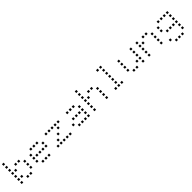

<svg xmlns="http://www.w3.org/2000/svg" viewBox="461 -2489 4477 4477"><g transform="rotate(-45 2700.0 -250.0)"><path d="M25 -676Q24 -676 24 -676Q24 -676 24 -675V-625Q24 -624 24 -624Q24 -624 25 -624H75Q76 -624 76 -624Q76 -624 76 -625V-675Q76 -676 76 -676Q76 -676 75 -676ZM25 -576Q24 -576 24 -576Q24 -576 24 -575V-525Q24 -524 24 -524Q24 -524 25 -524H75Q76 -524 76 -524Q76 -524 76 -525V-575Q76 -576 76 -576Q76 -576 75 -576ZM25 -476Q24 -476 24 -476Q24 -476 24 -475V-425Q24 -424 24 -424Q24 -424 25 -424H75Q76 -424 76 -424Q76 -424 76 -425V-475Q76 -476 76 -476Q76 -476 75 -476ZM225 -476Q224 -476 224 -476Q224 -476 224 -475V-425Q224 -424 224 -424Q224 -424 225 -424H275Q276 -424 276 -424Q276 -424 276 -425V-475Q276 -476 276 -476Q276 -476 275 -476ZM325 -476Q324 -476 324 -476Q324 -476 324 -475V-425Q324 -424 324 -424Q324 -424 325 -424H375Q376 -424 376 -424Q376 -424 376 -425V-475Q376 -476 376 -476Q376 -476 375 -476ZM25 -376Q24 -376 24 -376Q24 -376 24 -375V-325Q24 -324 24 -324Q24 -324 25 -324H75Q76 -324 76 -324Q76 -324 76 -325V-375Q76 -376 76 -376Q76 -376 75 -376ZM125 -376Q124 -376 124 -376Q124 -376 124 -375V-325Q124 -324 124 -324Q124 -324 125 -324H175Q176 -324 176 -324Q176 -324 176 -325V-375Q176 -376 176 -376Q176 -376 175 -376ZM425 -376Q424 -376 424 -376Q424 -376 424 -375V-325Q424 -324 424 -324Q424 -324 425 -324H475Q476 -324 476 -324Q476 -324 476 -325V-375Q476 -376 476 -376Q476 -376 475 -376ZM25 -276Q24 -276 24 -276Q24 -276 24 -275V-225Q24 -224 24 -224Q24 -224 25 -224H75Q76 -224 76 -224Q76 -224 76 -225V-275Q76 -276 76 -276Q76 -276 75 -276ZM425 -276Q424 -276 424 -276Q424 -276 424 -275V-225Q424 -224 424 -224Q424 -224 425 -224H475Q476 -224 476 -224Q476 -224 476 -225V-275Q476 -276 476 -276Q476 -276 475 -276ZM25 -176Q24 -176 24 -176Q24 -176 24 -175V-125Q24 -124 24 -124Q24 -124 25 -124H75Q76 -124 76 -124Q76 -124 76 -125V-175Q76 -176 76 -176Q76 -176 75 -176ZM125 -176Q124 -176 124 -176Q124 -176 124 -175V-125Q124 -124 124 -124Q124 -124 125 -124H175Q176 -124 176 -124Q176 -124 176 -125V-175Q176 -176 176 -176Q176 -176 175 -176ZM425 -176Q424 -176 424 -176Q424 -176 424 -175V-125Q424 -124 424 -124Q424 -124 425 -124H475Q476 -124 476 -124Q476 -124 476 -125V-175Q476 -176 476 -176Q476 -176 475 -176ZM25 -76Q24 -76 24 -76Q24 -76 24 -75V-25Q24 -24 24 -24Q24 -24 25 -24H75Q76 -24 76 -24Q76 -24 76 -25V-75Q76 -76 76 -76Q76 -76 75 -76ZM225 -76Q224 -76 224 -76Q224 -76 224 -75V-25Q224 -24 224 -24Q224 -24 225 -24H275Q276 -24 276 -24Q276 -24 276 -25V-75Q276 -76 276 -76Q276 -76 275 -76ZM325 -76Q324 -76 324 -76Q324 -76 324 -75V-25Q324 -24 324 -24Q324 -24 325 -24H375Q376 -24 376 -24Q376 -24 376 -25V-75Q376 -76 376 -76Q376 -76 375 -76Z M725 -476Q724 -476 724 -476Q724 -476 724 -475V-425Q724 -424 724 -424Q724 -424 725 -424H775Q776 -424 776 -424Q776 -424 776 -425V-475Q776 -476 776 -476Q776 -476 775 -476ZM825 -476Q824 -476 824 -476Q824 -476 824 -475V-425Q824 -424 824 -424Q824 -424 825 -424H875Q876 -424 876 -424Q876 -424 876 -425V-475Q876 -476 876 -476Q876 -476 875 -476ZM925 -476Q924 -476 924 -476Q924 -476 924 -475V-425Q924 -424 924 -424Q924 -424 925 -424H975Q976 -424 976 -424Q976 -424 976 -425V-475Q976 -476 976 -476Q976 -476 975 -476ZM625 -376Q624 -376 624 -376Q624 -376 624 -375V-325Q624 -324 624 -324Q624 -324 625 -324H675Q676 -324 676 -324Q676 -324 676 -325V-375Q676 -376 676 -376Q676 -376 675 -376ZM1025 -376Q1024 -376 1024 -376Q1024 -376 1024 -375V-325Q1024 -324 1024 -324Q1024 -324 1025 -324H1075Q1076 -324 1076 -324Q1076 -324 1076 -325V-375Q1076 -376 1076 -376Q1076 -376 1075 -376ZM625 -276Q624 -276 624 -276Q624 -276 624 -275V-225Q624 -224 624 -224Q624 -224 625 -224H675Q676 -224 676 -224Q676 -224 676 -225V-275Q676 -276 676 -276Q676 -276 675 -276ZM725 -276Q724 -276 724 -276Q724 -276 724 -275V-225Q724 -224 724 -224Q724 -224 725 -224H775Q776 -224 776 -224Q776 -224 776 -225V-275Q776 -276 776 -276Q776 -276 775 -276ZM825 -276Q824 -276 824 -276Q824 -276 824 -275V-225Q824 -224 824 -224Q824 -224 825 -224H875Q876 -224 876 -224Q876 -224 876 -225V-275Q876 -276 876 -276Q876 -276 875 -276ZM925 -276Q924 -276 924 -276Q924 -276 924 -275V-225Q924 -224 924 -224Q924 -224 925 -224H975Q976 -224 976 -224Q976 -224 976 -225V-275Q976 -276 976 -276Q976 -276 975 -276ZM1025 -276Q1024 -276 1024 -276Q1024 -276 1024 -275V-225Q1024 -224 1024 -224Q1024 -224 1025 -224H1075Q1076 -224 1076 -224Q1076 -224 1076 -225V-275Q1076 -276 1076 -276Q1076 -276 1075 -276ZM625 -176Q624 -176 624 -176Q624 -176 624 -175V-125Q624 -124 624 -124Q624 -124 625 -124H675Q676 -124 676 -124Q676 -124 676 -125V-175Q676 -176 676 -176Q676 -176 675 -176ZM725 -76Q724 -76 724 -76Q724 -76 724 -75V-25Q724 -24 724 -24Q724 -24 725 -24H775Q776 -24 776 -24Q776 -24 776 -25V-75Q776 -76 776 -76Q776 -76 775 -76ZM825 -76Q824 -76 824 -76Q824 -76 824 -75V-25Q824 -24 824 -24Q824 -24 825 -24H875Q876 -24 876 -24Q876 -24 876 -25V-75Q876 -76 876 -76Q876 -76 875 -76ZM925 -76Q924 -76 924 -76Q924 -76 924 -75V-25Q924 -24 924 -24Q924 -24 925 -24H975Q976 -24 976 -24Q976 -24 976 -25V-75Q976 -76 976 -76Q976 -76 975 -76Z M1225 -476Q1224 -476 1224 -476Q1224 -476 1224 -475V-425Q1224 -424 1224 -424Q1224 -424 1225 -424H1275Q1276 -424 1276 -424Q1276 -424 1276 -425V-475Q1276 -476 1276 -476Q1276 -476 1275 -476ZM1325 -476Q1324 -476 1324 -476Q1324 -476 1324 -475V-425Q1324 -424 1324 -424Q1324 -424 1325 -424H1375Q1376 -424 1376 -424Q1376 -424 1376 -425V-475Q1376 -476 1376 -476Q1376 -476 1375 -476ZM1425 -476Q1424 -476 1424 -476Q1424 -476 1424 -475V-425Q1424 -424 1424 -424Q1424 -424 1425 -424H1475Q1476 -424 1476 -424Q1476 -424 1476 -425V-475Q1476 -476 1476 -476Q1476 -476 1475 -476ZM1525 -476Q1524 -476 1524 -476Q1524 -476 1524 -475V-425Q1524 -424 1524 -424Q1524 -424 1525 -424H1575Q1576 -424 1576 -424Q1576 -424 1576 -425V-475Q1576 -476 1576 -476Q1576 -476 1575 -476ZM1625 -476Q1624 -476 1624 -476Q1624 -476 1624 -475V-425Q1624 -424 1624 -424Q1624 -424 1625 -424H1675Q1676 -424 1676 -424Q1676 -424 1676 -425V-475Q1676 -476 1676 -476Q1676 -476 1675 -476ZM1525 -376Q1524 -376 1524 -376Q1524 -376 1524 -375V-325Q1524 -324 1524 -324Q1524 -324 1525 -324H1575Q1576 -324 1576 -324Q1576 -324 1576 -325V-375Q1576 -376 1576 -376Q1576 -376 1575 -376ZM1425 -276Q1424 -276 1424 -276Q1424 -276 1424 -275V-225Q1424 -224 1424 -224Q1424 -224 1425 -224H1475Q1476 -224 1476 -224Q1476 -224 1476 -225V-275Q1476 -276 1476 -276Q1476 -276 1475 -276ZM1325 -176Q1324 -176 1324 -176Q1324 -176 1324 -175V-125Q1324 -124 1324 -124Q1324 -124 1325 -124H1375Q1376 -124 1376 -124Q1376 -124 1376 -125V-175Q1376 -176 1376 -176Q1376 -176 1375 -176ZM1225 -76Q1224 -76 1224 -76Q1224 -76 1224 -75V-25Q1224 -24 1224 -24Q1224 -24 1225 -24H1275Q1276 -24 1276 -24Q1276 -24 1276 -25V-75Q1276 -76 1276 -76Q1276 -76 1275 -76ZM1325 -76Q1324 -76 1324 -76Q1324 -76 1324 -75V-25Q1324 -24 1324 -24Q1324 -24 1325 -24H1375Q1376 -24 1376 -24Q1376 -24 1376 -25V-75Q1376 -76 1376 -76Q1376 -76 1375 -76ZM1425 -76Q1424 -76 1424 -76Q1424 -76 1424 -75V-25Q1424 -24 1424 -24Q1424 -24 1425 -24H1475Q1476 -24 1476 -24Q1476 -24 1476 -25V-75Q1476 -76 1476 -76Q1476 -76 1475 -76ZM1525 -76Q1524 -76 1524 -76Q1524 -76 1524 -75V-25Q1524 -24 1524 -24Q1524 -24 1525 -24H1575Q1576 -24 1576 -24Q1576 -24 1576 -25V-75Q1576 -76 1576 -76Q1576 -76 1575 -76ZM1625 -76Q1624 -76 1624 -76Q1624 -76 1624 -75V-25Q1624 -24 1624 -24Q1624 -24 1625 -24H1675Q1676 -24 1676 -24Q1676 -24 1676 -25V-75Q1676 -76 1676 -76Q1676 -76 1675 -76Z M1925 -476Q1924 -476 1924 -476Q1924 -476 1924 -475V-425Q1924 -424 1924 -424Q1924 -424 1925 -424H1975Q1976 -424 1976 -424Q1976 -424 1976 -425V-475Q1976 -476 1976 -476Q1976 -476 1975 -476ZM2025 -476Q2024 -476 2024 -476Q2024 -476 2024 -475V-425Q2024 -424 2024 -424Q2024 -424 2025 -424H2075Q2076 -424 2076 -424Q2076 -424 2076 -425V-475Q2076 -476 2076 -476Q2076 -476 2075 -476ZM2125 -476Q2124 -476 2124 -476Q2124 -476 2124 -475V-425Q2124 -424 2124 -424Q2124 -424 2125 -424H2175Q2176 -424 2176 -424Q2176 -424 2176 -425V-475Q2176 -476 2176 -476Q2176 -476 2175 -476ZM2225 -376Q2224 -376 2224 -376Q2224 -376 2224 -375V-325Q2224 -324 2224 -324Q2224 -324 2225 -324H2275Q2276 -324 2276 -324Q2276 -324 2276 -325V-375Q2276 -376 2276 -376Q2276 -376 2275 -376ZM1925 -276Q1924 -276 1924 -276Q1924 -276 1924 -275V-225Q1924 -224 1924 -224Q1924 -224 1925 -224H1975Q1976 -224 1976 -224Q1976 -224 1976 -225V-275Q1976 -276 1976 -276Q1976 -276 1975 -276ZM2025 -276Q2024 -276 2024 -276Q2024 -276 2024 -275V-225Q2024 -224 2024 -224Q2024 -224 2025 -224H2075Q2076 -224 2076 -224Q2076 -224 2076 -225V-275Q2076 -276 2076 -276Q2076 -276 2075 -276ZM2125 -276Q2124 -276 2124 -276Q2124 -276 2124 -275V-225Q2124 -224 2124 -224Q2124 -224 2125 -224H2175Q2176 -224 2176 -224Q2176 -224 2176 -225V-275Q2176 -276 2176 -276Q2176 -276 2175 -276ZM2225 -276Q2224 -276 2224 -276Q2224 -276 2224 -275V-225Q2224 -224 2224 -224Q2224 -224 2225 -224H2275Q2276 -224 2276 -224Q2276 -224 2276 -225V-275Q2276 -276 2276 -276Q2276 -276 2275 -276ZM1825 -176Q1824 -176 1824 -176Q1824 -176 1824 -175V-125Q1824 -124 1824 -124Q1824 -124 1825 -124H1875Q1876 -124 1876 -124Q1876 -124 1876 -125V-175Q1876 -176 1876 -176Q1876 -176 1875 -176ZM2225 -176Q2224 -176 2224 -176Q2224 -176 2224 -175V-125Q2224 -124 2224 -124Q2224 -124 2225 -124H2275Q2276 -124 2276 -124Q2276 -124 2276 -125V-175Q2276 -176 2276 -176Q2276 -176 2275 -176ZM1925 -76Q1924 -76 1924 -76Q1924 -76 1924 -75V-25Q1924 -24 1924 -24Q1924 -24 1925 -24H1975Q1976 -24 1976 -24Q1976 -24 1976 -25V-75Q1976 -76 1976 -76Q1976 -76 1975 -76ZM2025 -76Q2024 -76 2024 -76Q2024 -76 2024 -75V-25Q2024 -24 2024 -24Q2024 -24 2025 -24H2075Q2076 -24 2076 -24Q2076 -24 2076 -25V-75Q2076 -76 2076 -76Q2076 -76 2075 -76ZM2125 -76Q2124 -76 2124 -76Q2124 -76 2124 -75V-25Q2124 -24 2124 -24Q2124 -24 2125 -24H2175Q2176 -24 2176 -24Q2176 -24 2176 -25V-75Q2176 -76 2176 -76Q2176 -76 2175 -76ZM2225 -76Q2224 -76 2224 -76Q2224 -76 2224 -75V-25Q2224 -24 2224 -24Q2224 -24 2225 -24H2275Q2276 -24 2276 -24Q2276 -24 2276 -25V-75Q2276 -76 2276 -76Q2276 -76 2275 -76Z M2425 -676Q2424 -676 2424 -676Q2424 -676 2424 -675V-625Q2424 -624 2424 -624Q2424 -624 2425 -624H2475Q2476 -624 2476 -624Q2476 -624 2476 -625V-675Q2476 -676 2476 -676Q2476 -676 2475 -676ZM2425 -576Q2424 -576 2424 -576Q2424 -576 2424 -575V-525Q2424 -524 2424 -524Q2424 -524 2425 -524H2475Q2476 -524 2476 -524Q2476 -524 2476 -525V-575Q2476 -576 2476 -576Q2476 -576 2475 -576ZM2425 -476Q2424 -476 2424 -476Q2424 -476 2424 -475V-425Q2424 -424 2424 -424Q2424 -424 2425 -424H2475Q2476 -424 2476 -424Q2476 -424 2476 -425V-475Q2476 -476 2476 -476Q2476 -476 2475 -476ZM2625 -476Q2624 -476 2624 -476Q2624 -476 2624 -475V-425Q2624 -424 2624 -424Q2624 -424 2625 -424H2675Q2676 -424 2676 -424Q2676 -424 2676 -425V-475Q2676 -476 2676 -476Q2676 -476 2675 -476ZM2725 -476Q2724 -476 2724 -476Q2724 -476 2724 -475V-425Q2724 -424 2724 -424Q2724 -424 2725 -424H2775Q2776 -424 2776 -424Q2776 -424 2776 -425V-475Q2776 -476 2776 -476Q2776 -476 2775 -476ZM2425 -376Q2424 -376 2424 -376Q2424 -376 2424 -375V-325Q2424 -324 2424 -324Q2424 -324 2425 -324H2475Q2476 -324 2476 -324Q2476 -324 2476 -325V-375Q2476 -376 2476 -376Q2476 -376 2475 -376ZM2525 -376Q2524 -376 2524 -376Q2524 -376 2524 -375V-325Q2524 -324 2524 -324Q2524 -324 2525 -324H2575Q2576 -324 2576 -324Q2576 -324 2576 -325V-375Q2576 -376 2576 -376Q2576 -376 2575 -376ZM2825 -376Q2824 -376 2824 -376Q2824 -376 2824 -375V-325Q2824 -324 2824 -324Q2824 -324 2825 -324H2875Q2876 -324 2876 -324Q2876 -324 2876 -325V-375Q2876 -376 2876 -376Q2876 -376 2875 -376ZM2425 -276Q2424 -276 2424 -276Q2424 -276 2424 -275V-225Q2424 -224 2424 -224Q2424 -224 2425 -224H2475Q2476 -224 2476 -224Q2476 -224 2476 -225V-275Q2476 -276 2476 -276Q2476 -276 2475 -276ZM2825 -276Q2824 -276 2824 -276Q2824 -276 2824 -275V-225Q2824 -224 2824 -224Q2824 -224 2825 -224H2875Q2876 -224 2876 -224Q2876 -224 2876 -225V-275Q2876 -276 2876 -276Q2876 -276 2875 -276ZM2425 -176Q2424 -176 2424 -176Q2424 -176 2424 -175V-125Q2424 -124 2424 -124Q2424 -124 2425 -124H2475Q2476 -124 2476 -124Q2476 -124 2476 -125V-175Q2476 -176 2476 -176Q2476 -176 2475 -176ZM2825 -176Q2824 -176 2824 -176Q2824 -176 2824 -175V-125Q2824 -124 2824 -124Q2824 -124 2825 -124H2875Q2876 -124 2876 -124Q2876 -124 2876 -125V-175Q2876 -176 2876 -176Q2876 -176 2875 -176ZM2425 -76Q2424 -76 2424 -76Q2424 -76 2424 -75V-25Q2424 -24 2424 -24Q2424 -24 2425 -24H2475Q2476 -24 2476 -24Q2476 -24 2476 -25V-75Q2476 -76 2476 -76Q2476 -76 2475 -76ZM2825 -76Q2824 -76 2824 -76Q2824 -76 2824 -75V-25Q2824 -24 2824 -24Q2824 -24 2825 -24H2875Q2876 -24 2876 -24Q2876 -24 2876 -25V-75Q2876 -76 2876 -76Q2876 -76 2875 -76Z M3125 -676Q3124 -676 3124 -676Q3124 -676 3124 -675V-625Q3124 -624 3124 -624Q3124 -624 3125 -624H3175Q3176 -624 3176 -624Q3176 -624 3176 -625V-675Q3176 -676 3176 -676Q3176 -676 3175 -676ZM3225 -676Q3224 -676 3224 -676Q3224 -676 3224 -675V-625Q3224 -624 3224 -624Q3224 -624 3225 -624H3275Q3276 -624 3276 -624Q3276 -624 3276 -625V-675Q3276 -676 3276 -676Q3276 -676 3275 -676ZM3225 -576Q3224 -576 3224 -576Q3224 -576 3224 -575V-525Q3224 -524 3224 -524Q3224 -524 3225 -524H3275Q3276 -524 3276 -524Q3276 -524 3276 -525V-575Q3276 -576 3276 -576Q3276 -576 3275 -576ZM3225 -476Q3224 -476 3224 -476Q3224 -476 3224 -475V-425Q3224 -424 3224 -424Q3224 -424 3225 -424H3275Q3276 -424 3276 -424Q3276 -424 3276 -425V-475Q3276 -476 3276 -476Q3276 -476 3275 -476ZM3225 -376Q3224 -376 3224 -376Q3224 -376 3224 -375V-325Q3224 -324 3224 -324Q3224 -324 3225 -324H3275Q3276 -324 3276 -324Q3276 -324 3276 -325V-375Q3276 -376 3276 -376Q3276 -376 3275 -376ZM3225 -276Q3224 -276 3224 -276Q3224 -276 3224 -275V-225Q3224 -224 3224 -224Q3224 -224 3225 -224H3275Q3276 -224 3276 -224Q3276 -224 3276 -225V-275Q3276 -276 3276 -276Q3276 -276 3275 -276ZM3225 -176Q3224 -176 3224 -176Q3224 -176 3224 -175V-125Q3224 -124 3224 -124Q3224 -124 3225 -124H3275Q3276 -124 3276 -124Q3276 -124 3276 -125V-175Q3276 -176 3276 -176Q3276 -176 3275 -176ZM3125 -76Q3124 -76 3124 -76Q3124 -76 3124 -75V-25Q3124 -24 3124 -24Q3124 -24 3125 -24H3175Q3176 -24 3176 -24Q3176 -24 3176 -25V-75Q3176 -76 3176 -76Q3176 -76 3175 -76ZM3225 -76Q3224 -76 3224 -76Q3224 -76 3224 -75V-25Q3224 -24 3224 -24Q3224 -24 3225 -24H3275Q3276 -24 3276 -24Q3276 -24 3276 -25V-75Q3276 -76 3276 -76Q3276 -76 3275 -76ZM3325 -76Q3324 -76 3324 -76Q3324 -76 3324 -75V-25Q3324 -24 3324 -24Q3324 -24 3325 -24H3375Q3376 -24 3376 -24Q3376 -24 3376 -25V-75Q3376 -76 3376 -76Q3376 -76 3375 -76Z M3625 -476Q3624 -476 3624 -476Q3624 -476 3624 -475V-425Q3624 -424 3624 -424Q3624 -424 3625 -424H3675Q3676 -424 3676 -424Q3676 -424 3676 -425V-475Q3676 -476 3676 -476Q3676 -476 3675 -476ZM4025 -476Q4024 -476 4024 -476Q4024 -476 4024 -475V-425Q4024 -424 4024 -424Q4024 -424 4025 -424H4075Q4076 -424 4076 -424Q4076 -424 4076 -425V-475Q4076 -476 4076 -476Q4076 -476 4075 -476ZM3625 -376Q3624 -376 3624 -376Q3624 -376 3624 -375V-325Q3624 -324 3624 -324Q3624 -324 3625 -324H3675Q3676 -324 3676 -324Q3676 -324 3676 -325V-375Q3676 -376 3676 -376Q3676 -376 3675 -376ZM4025 -376Q4024 -376 4024 -376Q4024 -376 4024 -375V-325Q4024 -324 4024 -324Q4024 -324 4025 -324H4075Q4076 -324 4076 -324Q4076 -324 4076 -325V-375Q4076 -376 4076 -376Q4076 -376 4075 -376ZM3625 -276Q3624 -276 3624 -276Q3624 -276 3624 -275V-225Q3624 -224 3624 -224Q3624 -224 3625 -224H3675Q3676 -224 3676 -224Q3676 -224 3676 -225V-275Q3676 -276 3676 -276Q3676 -276 3675 -276ZM4025 -276Q4024 -276 4024 -276Q4024 -276 4024 -275V-225Q4024 -224 4024 -224Q4024 -224 4025 -224H4075Q4076 -224 4076 -224Q4076 -224 4076 -225V-275Q4076 -276 4076 -276Q4076 -276 4075 -276ZM3625 -176Q3624 -176 3624 -176Q3624 -176 3624 -175V-125Q3624 -124 3624 -124Q3624 -124 3625 -124H3675Q3676 -124 3676 -124Q3676 -124 3676 -125V-175Q3676 -176 3676 -176Q3676 -176 3675 -176ZM3925 -176Q3924 -176 3924 -176Q3924 -176 3924 -175V-125Q3924 -124 3924 -124Q3924 -124 3925 -124H3975Q3976 -124 3976 -124Q3976 -124 3976 -125V-175Q3976 -176 3976 -176Q3976 -176 3975 -176ZM4025 -176Q4024 -176 4024 -176Q4024 -176 4024 -175V-125Q4024 -124 4024 -124Q4024 -124 4025 -124H4075Q4076 -124 4076 -124Q4076 -124 4076 -125V-175Q4076 -176 4076 -176Q4076 -176 4075 -176ZM3725 -76Q3724 -76 3724 -76Q3724 -76 3724 -75V-25Q3724 -24 3724 -24Q3724 -24 3725 -24H3775Q3776 -24 3776 -24Q3776 -24 3776 -25V-75Q3776 -76 3776 -76Q3776 -76 3775 -76ZM3825 -76Q3824 -76 3824 -76Q3824 -76 3824 -75V-25Q3824 -24 3824 -24Q3824 -24 3825 -24H3875Q3876 -24 3876 -24Q3876 -24 3876 -25V-75Q3876 -76 3876 -76Q3876 -76 3875 -76ZM4025 -76Q4024 -76 4024 -76Q4024 -76 4024 -75V-25Q4024 -24 4024 -24Q4024 -24 4025 -24H4075Q4076 -24 4076 -24Q4076 -24 4076 -25V-75Q4076 -76 4076 -76Q4076 -76 4075 -76Z M4225 -476Q4224 -476 4224 -476Q4224 -476 4224 -475V-425Q4224 -424 4224 -424Q4224 -424 4225 -424H4275Q4276 -424 4276 -424Q4276 -424 4276 -425V-475Q4276 -476 4276 -476Q4276 -476 4275 -476ZM4425 -476Q4424 -476 4424 -476Q4424 -476 4424 -475V-425Q4424 -424 4424 -424Q4424 -424 4425 -424H4475Q4476 -424 4476 -424Q4476 -424 4476 -425V-475Q4476 -476 4476 -476Q4476 -476 4475 -476ZM4525 -476Q4524 -476 4524 -476Q4524 -476 4524 -475V-425Q4524 -424 4524 -424Q4524 -424 4525 -424H4575Q4576 -424 4576 -424Q4576 -424 4576 -425V-475Q4576 -476 4576 -476Q4576 -476 4575 -476ZM4225 -376Q4224 -376 4224 -376Q4224 -376 4224 -375V-325Q4224 -324 4224 -324Q4224 -324 4225 -324H4275Q4276 -324 4276 -324Q4276 -324 4276 -325V-375Q4276 -376 4276 -376Q4276 -376 4275 -376ZM4325 -376Q4324 -376 4324 -376Q4324 -376 4324 -375V-325Q4324 -324 4324 -324Q4324 -324 4325 -324H4375Q4376 -324 4376 -324Q4376 -324 4376 -325V-375Q4376 -376 4376 -376Q4376 -376 4375 -376ZM4625 -376Q4624 -376 4624 -376Q4624 -376 4624 -375V-325Q4624 -324 4624 -324Q4624 -324 4625 -324H4675Q4676 -324 4676 -324Q4676 -324 4676 -325V-375Q4676 -376 4676 -376Q4676 -376 4675 -376ZM4225 -276Q4224 -276 4224 -276Q4224 -276 4224 -275V-225Q4224 -224 4224 -224Q4224 -224 4225 -224H4275Q4276 -224 4276 -224Q4276 -224 4276 -225V-275Q4276 -276 4276 -276Q4276 -276 4275 -276ZM4625 -276Q4624 -276 4624 -276Q4624 -276 4624 -275V-225Q4624 -224 4624 -224Q4624 -224 4625 -224H4675Q4676 -224 4676 -224Q4676 -224 4676 -225V-275Q4676 -276 4676 -276Q4676 -276 4675 -276ZM4225 -176Q4224 -176 4224 -176Q4224 -176 4224 -175V-125Q4224 -124 4224 -124Q4224 -124 4225 -124H4275Q4276 -124 4276 -124Q4276 -124 4276 -125V-175Q4276 -176 4276 -176Q4276 -176 4275 -176ZM4625 -176Q4624 -176 4624 -176Q4624 -176 4624 -175V-125Q4624 -124 4624 -124Q4624 -124 4625 -124H4675Q4676 -124 4676 -124Q4676 -124 4676 -125V-175Q4676 -176 4676 -176Q4676 -176 4675 -176ZM4225 -76Q4224 -76 4224 -76Q4224 -76 4224 -75V-25Q4224 -24 4224 -24Q4224 -24 4225 -24H4275Q4276 -24 4276 -24Q4276 -24 4276 -25V-75Q4276 -76 4276 -76Q4276 -76 4275 -76ZM4625 -76Q4624 -76 4624 -76Q4624 -76 4624 -75V-25Q4624 -24 4624 -24Q4624 -24 4625 -24H4675Q4676 -24 4676 -24Q4676 -24 4676 -25V-75Q4676 -76 4676 -76Q4676 -76 4675 -76Z M4925 -476Q4924 -476 4924 -476Q4924 -476 4924 -475V-425Q4924 -424 4924 -424Q4924 -424 4925 -424H4975Q4976 -424 4976 -424Q4976 -424 4976 -425V-475Q4976 -476 4976 -476Q4976 -476 4975 -476ZM5025 -476Q5024 -476 5024 -476Q5024 -476 5024 -475V-425Q5024 -424 5024 -424Q5024 -424 5025 -424H5075Q5076 -424 5076 -424Q5076 -424 5076 -425V-475Q5076 -476 5076 -476Q5076 -476 5075 -476ZM5125 -476Q5124 -476 5124 -476Q5124 -476 5124 -475V-425Q5124 -424 5124 -424Q5124 -424 5125 -424H5175Q5176 -424 5176 -424Q5176 -424 5176 -425V-475Q5176 -476 5176 -476Q5176 -476 5175 -476ZM5225 -476Q5224 -476 5224 -476Q5224 -476 5224 -475V-425Q5224 -424 5224 -424Q5224 -424 5225 -424H5275Q5276 -424 5276 -424Q5276 -424 5276 -425V-475Q5276 -476 5276 -476Q5276 -476 5275 -476ZM4825 -376Q4824 -376 4824 -376Q4824 -376 4824 -375V-325Q4824 -324 4824 -324Q4824 -324 4825 -324H4875Q4876 -324 4876 -324Q4876 -324 4876 -325V-375Q4876 -376 4876 -376Q4876 -376 4875 -376ZM5225 -376Q5224 -376 5224 -376Q5224 -376 5224 -375V-325Q5224 -324 5224 -324Q5224 -324 5225 -324H5275Q5276 -324 5276 -324Q5276 -324 5276 -325V-375Q5276 -376 5276 -376Q5276 -376 5275 -376ZM4825 -276Q4824 -276 4824 -276Q4824 -276 4824 -275V-225Q4824 -224 4824 -224Q4824 -224 4825 -224H4875Q4876 -224 4876 -224Q4876 -224 4876 -225V-275Q4876 -276 4876 -276Q4876 -276 4875 -276ZM5225 -276Q5224 -276 5224 -276Q5224 -276 5224 -275V-225Q5224 -224 5224 -224Q5224 -224 5225 -224H5275Q5276 -224 5276 -224Q5276 -224 5276 -225V-275Q5276 -276 5276 -276Q5276 -276 5275 -276ZM4925 -176Q4924 -176 4924 -176Q4924 -176 4924 -175V-125Q4924 -124 4924 -124Q4924 -124 4925 -124H4975Q4976 -124 4976 -124Q4976 -124 4976 -125V-175Q4976 -176 4976 -176Q4976 -176 4975 -176ZM5025 -176Q5024 -176 5024 -176Q5024 -176 5024 -175V-125Q5024 -124 5024 -124Q5024 -124 5025 -124H5075Q5076 -124 5076 -124Q5076 -124 5076 -125V-175Q5076 -176 5076 -176Q5076 -176 5075 -176ZM5125 -176Q5124 -176 5124 -176Q5124 -176 5124 -175V-125Q5124 -124 5124 -124Q5124 -124 5125 -124H5175Q5176 -124 5176 -124Q5176 -124 5176 -125V-175Q5176 -176 5176 -176Q5176 -176 5175 -176ZM5225 -176Q5224 -176 5224 -176Q5224 -176 5224 -175V-125Q5224 -124 5224 -124Q5224 -124 5225 -124H5275Q5276 -124 5276 -124Q5276 -124 5276 -125V-175Q5276 -176 5276 -176Q5276 -176 5275 -176ZM5225 -76Q5224 -76 5224 -76Q5224 -76 5224 -75V-25Q5224 -24 5224 -24Q5224 -24 5225 -24H5275Q5276 -24 5276 -24Q5276 -24 5276 -25V-75Q5276 -76 5276 -76Q5276 -76 5275 -76ZM4825 24Q4824 24 4824 24Q4824 24 4824 25V75Q4824 76 4824 76Q4824 76 4825 76H4875Q4876 76 4876 76Q4876 76 4876 75V25Q4876 24 4876 24Q4876 24 4875 24ZM5225 24Q5224 24 5224 24Q5224 24 5224 25V75Q5224 76 5224 76Q5224 76 5225 76H5275Q5276 76 5276 76Q5276 76 5276 75V25Q5276 24 5276 24Q5276 24 5275 24ZM4925 124Q4924 124 4924 124Q4924 124 4924 125V175Q4924 176 4924 176Q4924 176 4925 176H4975Q4976 176 4976 176Q4976 176 4976 175V125Q4976 124 4976 124Q4976 124 4975 124ZM5025 124Q5024 124 5024 124Q5024 124 5024 125V175Q5024 176 5024 176Q5024 176 5025 176H5075Q5076 176 5076 176Q5076 176 5076 175V125Q5076 124 5076 124Q5076 124 5075 124ZM5125 124Q5124 124 5124 124Q5124 124 5124 125V175Q5124 176 5124 176Q5124 176 5125 176H5175Q5176 176 5176 176Q5176 176 5176 175V125Q5176 124 5176 124Q5176 124 5175 124Z"/></g></svg>

Font: Doto
Style: Regular
Weight: 400
Monospace: yes
Version: Version 1.000